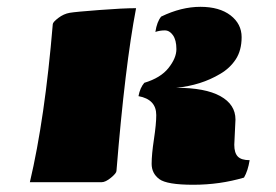

<svg xmlns="http://www.w3.org/2000/svg" viewBox="-20 -521 790 549"><path d="M653.3 -179.2 649.9 -106.9Q649.9 -84 659.9 -73.5Q669.9 -63 693.8 -63Q689 -32.7 677.7 -13.2Q608.4 7.3 532.7 7.3Q457 7.3 435.3 -9Q413.6 -25.4 413.6 -52.5Q413.6 -79.6 420.2 -123Q426.8 -166.5 426.8 -191.9Q426.8 -236.8 376 -246.1Q380.4 -270 392.6 -284.2Q439.5 -298.3 461.9 -326.7Q484.4 -355 484.4 -380.6Q484.4 -406.2 474.6 -420.2Q464.8 -434.1 451.2 -434.1Q437.5 -434.1 424.3 -429.7Q428.7 -459 440.9 -473.6Q498.5 -501.5 553 -501.5Q607.4 -501.5 639.2 -477.1Q670.9 -452.6 670.9 -414.8Q670.9 -377 654.1 -351.3Q637.2 -325.7 609.4 -309.6Q554.7 -276.9 483.9 -270Q566.9 -270 610.1 -246.1Q653.3 -222.2 653.3 -179.2ZM369.1 -497.6Q337.4 -332.5 313 -32.2Q313 -25.9 297.4 -12.9Q281.7 0 270.5 0H65.4Q108.4 -182.1 130.9 -451.7Q130.9 -457.5 146.5 -469.5Q162.1 -481.4 179.4 -484.4Q196.8 -487.3 264.4 -492.4Q332 -497.6 369.1 -497.6Z"/></svg>

Font: Emblema One
Style: Regular
Weight: 400
Designer: Riccardo De Franceschi
Foundry: Riccardo De Franceschi
Version: Version 1.003